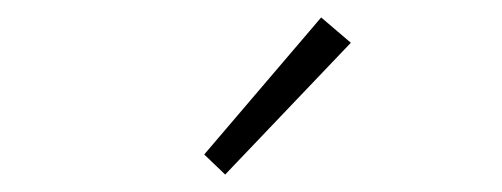

<svg xmlns="http://www.w3.org/2000/svg" viewBox="-20 -774 575 220"><path d="M238 -574 214 -597 348 -754 382 -725Z"/></svg>

Font: CV Source Sans Light
Style: Regular
Weight: 300
Designer: Paul D. Hunt
Foundry: Adobe Systems Incorporated
Version: Version 3.001